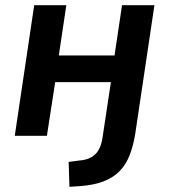

<svg xmlns="http://www.w3.org/2000/svg" viewBox="-20 -524 653 741"><path d="M248 197 245 101 290 95Q327 92 348.5 70.5Q370 49 376 5L408 -207H193L161 0H37L112 -504H236L207 -310H422L451 -504H576L502 -8Q494 41 479.5 77Q465 113 440.5 137.5Q416 162 379.5 176Q343 190 293 194Z"/></svg>

Font: Nunitoga
Style: Bold Italic
Weight: 700
Italic angle: -9°
Designer: Vernon Adams
Foundry: Vernon Adams
Version: Version 1.0